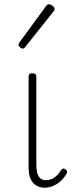

<svg xmlns="http://www.w3.org/2000/svg" viewBox="-20 -856 341 893"><path d="M188 17Q170 17 157 11Q144 5 133.5 -6.5Q123 -18 118 -35.5Q113 -53 113 -77V-500Q113 -508 117 -511.5Q121 -515 130 -515Q140 -515 144.5 -511.5Q149 -508 149 -500V-91Q149 -68 153 -52Q157 -36 167 -27Q177 -18 194 -18Q206 -18 217.5 -22Q229 -26 241 -36.5Q253 -47 264 -65Q268 -71 273.5 -72Q279 -73 285 -68Q290 -65 291.5 -60Q293 -55 290 -49Q279 -29 262.5 -14Q246 1 226.5 9Q207 17 188 17ZM85 -630Q80 -630 73 -636Q66 -642 66 -648Q66 -650 67.5 -652.5Q69 -655 70 -658L195 -829Q198 -833 201 -834.5Q204 -836 208 -836Q213 -836 219 -832.5Q225 -829 229.5 -824Q234 -819 234 -814Q234 -811 233 -809Q232 -807 230 -804L96 -636Q92 -630 85 -630Z"/></svg>

Font: Playwrite NG Modern Thin
Style: Regular
Weight: 250
Designer: Veronika Burian, José Scaglione
Foundry: TypeTogether
Version: Version 1.002